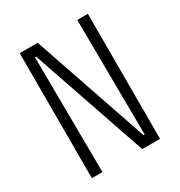

<svg xmlns="http://www.w3.org/2000/svg" viewBox="-159 -769 821 878"><g transform="rotate(-30 252.0 -330.0)"><path d="M72 0V-660H167L375 -52H381L376 -660H432V0H338L129 -609H123L128 0Z"/></g></svg>

Font: Bricolage Grotesque 24pt Condensed ExtraLight
Style: Regular
Weight: 250
Width: 3
Designer: Mathieu Triay
Foundry: Atelier Triay
Version: Version 1.001;gftools[0.9.33.dev8+g029e19f]